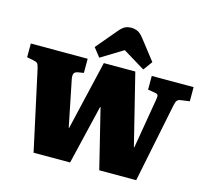

<svg xmlns="http://www.w3.org/2000/svg" viewBox="-132 -1131 1391 1285"><g transform="rotate(15 564.0 -488.5)"><path d="M207 0 87 -552Q81 -579 72.5 -586.5Q64 -594 41 -598L0 -606V-701H394V-603L352 -596Q333 -592 327.5 -579.5Q322 -567 326 -544L391 -222H394L506 -701H724L846 -209H849L907 -552Q912 -578 908.5 -586.5Q905 -595 887 -598L838 -606V-701H1128V-603L1077 -596Q1067 -595 1058 -593Q1049 -591 1042 -582.5Q1035 -574 1030 -551L918 0H662L561 -411H558L460 0ZM467 -728 419 -789 537 -929Q560 -957 578.5 -967Q597 -977 624 -977Q647 -977 667 -968Q687 -959 709 -931L818 -791L772 -728L619 -821Z"/></g></svg>

Font: Literata Black
Style: Regular
Weight: 900
Designer: Latin by Veronika Burian and Jose Scaglione. Greek by Irene Vlachou. Cyrillic by Vera Evstafieva.
Foundry: TypeTogether
Version: Version 3.103;gftools[0.9.29]